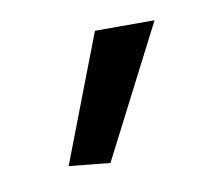

<svg xmlns="http://www.w3.org/2000/svg" viewBox="-38 -843 315 276"><g transform="rotate(-10 119.5 -705.5)"><path d="M44 -616 115 -801H202L104 -610Z"/></g></svg>

Font: Encode Sans Narrow
Style: Regular
Weight: 400
Designer: Pablo Impallari, Andres Torresi
Foundry: Pablo Impallari, Andres Torresi
Version: Version 1.000; ttfautohint (v1.00) -l 8 -r 50 -G 200 -x 14 -